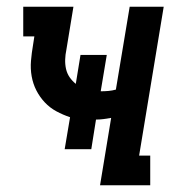

<svg xmlns="http://www.w3.org/2000/svg" viewBox="-20 -550 540 570"><path d="M277 0 310 -200Q299 -198 287.5 -196.5Q276 -195 265 -195L251 -107H172L188 -202Q167 -209 147.5 -219.5Q128 -230 113 -246Q98 -262 88 -281.5Q78 -301 74 -323.5Q70 -346 72 -369.5Q74 -393 78 -416L82 -442H49V-530H198Q193 -498 187.5 -466Q182 -434 177 -402Q174 -388 173.5 -373.5Q173 -359 176 -345.5Q179 -332 186.5 -321Q194 -310 205 -301L219 -387H297L279 -279Q279 -279 279 -279Q279 -279 279 -279Q291 -279 302 -280Q313 -281 324 -284L365 -530H466L393 -88H426V0Z"/></svg>

Font: Iosevka Slab Semibold
Style: Italic
Weight: 600
Italic angle: -9°
Monospace: yes
Designer: Belleve Invis
Foundry: Belleve Invis
Version: Version 11.1.1; ttfautohint (v1.8.3)